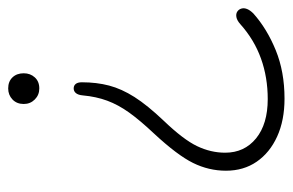

<svg xmlns="http://www.w3.org/2000/svg" viewBox="-143 -384 715 469"><g transform="rotate(-90 214.5 -149.5)"><path d="M208 188Q155 188 115.5 170Q76 152 54 120Q32 88 32 45Q32 3 51 -35.5Q70 -74 123 -131Q155 -165 174 -191.5Q193 -218 203 -245Q213 -272 216 -305Q217 -316 221.5 -321.5Q226 -327 233 -327Q240 -327 244 -322Q248 -317 248 -307Q248 -271 240 -240.5Q232 -210 212 -178.5Q192 -147 154 -107Q108 -59 92 -25.5Q76 8 76 43Q76 90 111 118.5Q146 147 207 147Q260 147 306 130.5Q352 114 390 80Q399 72 407 70.5Q415 69 420.5 72.5Q426 76 428 82.5Q430 89 427 96.5Q424 104 416 112Q379 145 326.5 166.5Q274 188 208 188ZM233 -411Q217 -411 206 -422Q195 -433 195 -449Q195 -466 206 -476.5Q217 -487 233 -487Q250 -487 260 -476.5Q270 -466 270 -449Q270 -433 260 -422Q250 -411 233 -411Z"/></g></svg>

Font: Nunito ExtraLight
Style: Regular
Weight: 200
Designer: Vernon Adams
Foundry: Vernon Adams
Version: Version 3.602